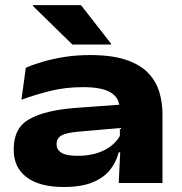

<svg xmlns="http://www.w3.org/2000/svg" viewBox="-20 -713 708 748"><path d="M442.5 0 449 -134.5 447 -157V-265.5L446 -289.5Q446 -331 412 -352.2Q378 -373.5 303 -373.5Q235 -373.5 176 -358.8Q117 -344 63.5 -324.5L80.5 -449Q111.5 -462.5 150 -473.5Q188.5 -484.5 233.8 -491.5Q279 -498.5 331.5 -498.5Q416 -498.5 470.8 -480Q525.5 -461.5 556.5 -429.5Q587.5 -397.5 600.2 -356Q613 -314.5 613 -268.5V0ZM228.5 15.5Q134 15.5 83.8 -22.5Q33.5 -60.5 33.5 -128V-133Q33.5 -215 94.8 -249.2Q156 -283.5 273 -292.5L458 -306L461.5 -215.5L285 -200Q238.5 -196 219.5 -185.2Q200.5 -174.5 200.5 -152V-150Q200.5 -129.5 219.5 -117.8Q238.5 -106 281.5 -106Q327.5 -106 361.2 -117.5Q395 -129 417 -147.8Q439 -166.5 449.5 -188.5L478.5 -119.5H442.5Q433 -82 409 -51.5Q385 -21 341.2 -2.8Q297.5 15.5 228.5 15.5ZM295.5 -693 413 -542.5V-539.5H262L108.5 -689.5V-693Z"/></svg>

Font: Anek Latin Expanded
Style: Bold
Weight: 700
Width: 7
Designer: Yesha Goshar
Foundry: Ek Type
Version: Version 1.003